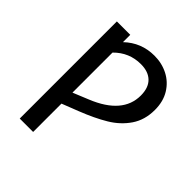

<svg xmlns="http://www.w3.org/2000/svg" viewBox="-191 -832 963 963"><g transform="rotate(45 290.5 -350.5)"><path d="M549 -510Q549 -439 514 -387.5Q479 -336 421.5 -301.5Q364 -267 282 -235L195 -201V0H100V-689H195V-637Q262 -701 355 -701Q408 -701 452 -678.5Q496 -656 522.5 -613Q549 -570 549 -510ZM448 -511Q448 -566 419 -594.5Q390 -623 337 -623Q254 -623 195 -563V-279L278 -313Q448 -382 448 -511Z"/></g></svg>

Font: Fira Sans
Style: Regular
Weight: 400
Designer: bBox Type GmbH & Carrois Corporate GbR & Edenspiekermann AG
Foundry: bBox Type GmbH & Carrois Corporate GbR & Edenspiekermann AG
Version: Version 4.301